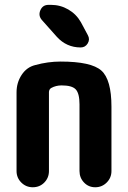

<svg xmlns="http://www.w3.org/2000/svg" viewBox="-20 -790 540 810"><path d="M235.4 -530.3Q365.2 -530.3 407.7 -492.2Q450.2 -454.1 450.2 -339.8V-68.4Q450.2 -40 430.2 -20Q410.2 0 381.8 0Q353.5 0 334.5 -20Q315.4 -40 315.4 -68.4V-349.6Q315.4 -395.5 299.8 -412.6Q284.2 -429.7 240.2 -429.7Q215.8 -429.7 196.3 -418.9Q187.5 -414.1 186.5 -402.3V-68.4Q186.5 -40 167 -20Q147.5 0 118.2 0Q89.8 0 69.8 -20Q49.8 -40 49.8 -68.4V-400.4Q49.8 -441.4 71.3 -474.1Q92.8 -506.8 128.9 -515.6Q182.6 -530.3 235.4 -530.3ZM195.3 -769.5Q234.4 -769.5 268.1 -750Q301.8 -730.5 321.3 -696.3L350.6 -641.6Q360.4 -624 350.1 -606.9Q339.8 -589.8 320.3 -589.8Q260.7 -589.8 219.7 -634.8L156.2 -706.1Q140.6 -724.6 150.4 -747.1Q160.2 -769.5 184.6 -769.5Z"/></svg>

Font: Rounded-X Mgen+ 1mn bold
Style: Bold
Weight: 700
Designer: [Source Han Sans]
Ryoko NISHIZUKA  (kana & ideographs); Paul D. Hunt (Latin, Greek & Cyrillic); Wenlong ZHANG  (bopomofo
Version: Version 1.059.20150602